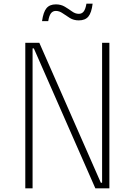

<svg xmlns="http://www.w3.org/2000/svg" viewBox="-20 -1035 740 1055"><path d="M119 0V-800H196L534 -31H541V-129V-800H581V0H504L166 -769H159V-673V0ZM211 -919Q218 -969 235.5 -990Q253 -1011 287 -1011Q315 -1011 336.5 -998Q358 -985 376 -972Q394 -959 413 -959Q430 -959 440 -972Q450 -985 455 -1015H489Q483 -965 465.5 -944Q448 -923 413 -923Q385 -923 364 -936Q343 -949 324.5 -962Q306 -975 287 -975Q270 -975 260 -962Q250 -949 245 -919Z"/></svg>

Font: Martian Mono SemiExpanded Thin
Style: Regular
Weight: 250
Monospace: yes
Version: Version 0.930